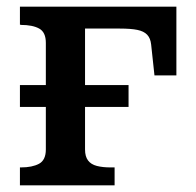

<svg xmlns="http://www.w3.org/2000/svg" viewBox="-20 -558 591 578"><path d="M40 -236V-302H367V-236ZM118 -108V-429Q118 -461 98 -472Q78 -483 43 -483L40 -484V-538H236V-108Q236 -87 245 -75Q254 -63 271.5 -58.5Q289 -54 313 -54H325V0H40V-54H43Q77 -54 97.5 -65Q118 -76 118 -108ZM185 -472V-538H511V-331H445L435 -424Q433 -443 423 -453.5Q413 -464 393.5 -468Q374 -472 341 -472Z"/></svg>

Font: Roboto Serif Medium
Style: Regular
Weight: 500
Designer: Greg Gazdowicz
Foundry: Commercial Type
Version: Version 1.008